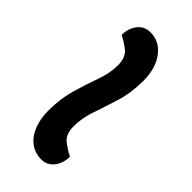

<svg xmlns="http://www.w3.org/2000/svg" viewBox="-4 -496 457 457"><g transform="rotate(-45 224.0 -268.0)"><path d="M312 -282Q339 -282 350.5 -296.5Q362 -311 370 -327Q392 -327 407.5 -315Q423 -303 423 -283Q423 -252 397 -232.5Q371 -213 329 -213Q289 -213 255 -223.5Q221 -234 192 -244Q163 -254 136 -254Q109 -254 97.5 -239.5Q86 -225 78 -209Q56 -209 40.5 -221Q25 -233 25 -253Q25 -274 37 -290Q49 -306 70.5 -314.5Q92 -323 119 -323Q160 -323 194 -313Q228 -303 257 -292.5Q286 -282 312 -282Z"/></g></svg>

Font: Baloo Bhaijaan 2
Style: Regular
Weight: 400
Designer: Sanskriti Dholi, Noopur Datye and Ek Type
Foundry: Ek Type
Version: Version 1.701